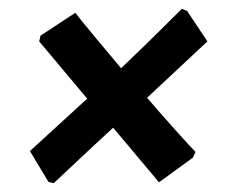

<svg xmlns="http://www.w3.org/2000/svg" viewBox="-20 -472 528 436"><path d="M451 -378 314 -250Q343 -216 378 -177Q413 -138 424 -127L418 -114L341 -58L237 -182Q189 -138 151.5 -102.5Q114 -67 102 -56L90 -59L48 -129L178 -248L69 -378L72 -391L151 -443Q160 -431 189 -396Q218 -361 255 -317Q302 -362 341 -400.5Q380 -439 393 -452L405 -447Z"/></svg>

Font: Alegreya
Style: Bold Italic
Weight: 700
Italic angle: -7°
Designer: Juan Pablo del Peral
Foundry: Huerta Tipografica
Version: Version 2.007; ttfautohint (v1.6)